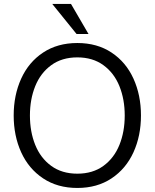

<svg xmlns="http://www.w3.org/2000/svg" viewBox="-20 -932 777 965"><path d="M48.8 -351.6Q48.8 -453.6 86.4 -536.6Q124 -619.6 196.5 -667.7Q269 -715.8 368.7 -715.8V-643.6Q291 -643.6 237.3 -604.2Q183.6 -564.9 157 -498.8Q130.4 -432.6 130.4 -351.6Q130.4 -270 157 -203.9Q183.6 -137.7 237.3 -98.4Q291 -59.1 368.7 -59.1V12.7Q269 12.7 196.5 -35.6Q124 -84 86.4 -166.7Q48.8 -249.5 48.8 -351.6ZM606.9 -351.3Q606.9 -432.6 580.3 -498.8Q553.7 -564.9 500 -604.2Q446.3 -643.6 368.7 -643.6V-715.8Q468.3 -715.8 540.8 -667.7Q613.3 -619.6 650.9 -536.6Q688.5 -453.6 688.5 -351.6Q688.5 -249.5 650.9 -166.7Q613.3 -84 540.8 -35.6Q468.3 12.7 368.7 12.7V-59.1Q446.3 -59.1 500 -98.4Q553.7 -137.7 580.3 -203.9Q606.9 -270 606.9 -351.3ZM242.7 -912.1H336.9L424.8 -761.2H364.7Z"/></svg>

Font: Wand UI Pro
Style: Regular
Weight: 400
Designer: Andreas Faust
Version: Version 1.003;FEAKit 1.0